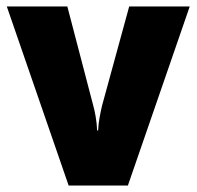

<svg xmlns="http://www.w3.org/2000/svg" viewBox="-20 -573 607 593"><path d="M192 0H375L566 -553H379L295 -246C290 -224 284 -196 283 -170H280C279 -198 273 -230 268 -247L188 -553H1Z"/></svg>

Font: Noto Sans Devanagari UI SemiCondensed Black
Style: Regular
Weight: 900
Width: 4
Designer: Jelle Bosma - Monotype Design Team
Foundry: Monotype Imaging Inc.
Version: Version 2.004